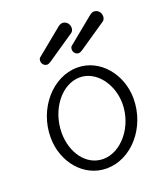

<svg xmlns="http://www.w3.org/2000/svg" viewBox="-133 -819 802 915"><g transform="rotate(-20 267.5 -362.0)"><path d="M252 0C378 0 485 -123 485 -270C485 -394 397 -500 283 -500C157 -500 50 -376 50 -230C50 -104 137 0 252 0ZM278 -452C361 -452 427 -365 427 -265C427 -149 343 -48 252 -48C165 -48 107 -133 107 -232C107 -349 185 -452 278 -452ZM313 -665C320 -670 323 -679 323 -688C323 -708 308 -724 289 -724C278 -724 268 -716 260 -709L134 -606C129 -602 128 -595 128 -589C128 -574 140 -562 154 -562C160 -562 168 -566 175 -571ZM473 -665C480 -670 483 -679 483 -688C483 -708 468 -724 449 -724C438 -724 428 -716 420 -709L294 -606C289 -602 288 -595 288 -589C288 -574 300 -562 314 -562C320 -562 328 -566 335 -571Z"/></g></svg>

Font: Comic Neue
Style: Normal
Weight: 400
Designer: Craig Rozynski
Foundry: Craig Rozynski
Version: Version 2.003